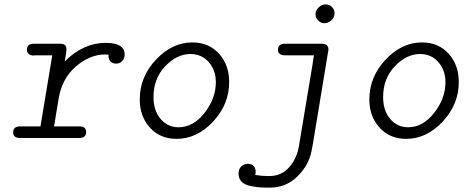

<svg xmlns="http://www.w3.org/2000/svg" viewBox="-20 -631 2140 878"><path d="M40 -26Q40 -53 73 -53H165L219 -378H138Q136 -377 133 -377Q120 -377 111.5 -384.5Q103 -392 103 -403Q103 -431 136 -431H254Q271 -431 277.5 -424.5Q284 -418 284 -404Q284 -394 276 -350Q361 -435 463 -435Q550 -435 550 -382Q550 -364 539 -352Q528 -340 511 -340Q496 -340 485.5 -350Q475 -360 476 -381Q474 -381 469 -381.5Q464 -382 461 -382Q391 -382 327 -327Q263 -272 248 -179Q241 -135 236 -106.5Q231 -78 229.5 -67Q228 -56 227 -53H343Q374 -53 374 -27Q374 0 342 0H70Q40 -1 40 -26Z M619 -176Q619 -279 693 -358Q767 -437 860 -437Q935 -437 981.5 -385.5Q1028 -334 1028 -256Q1028 -154 954.5 -75Q881 4 787 4Q712 4 665.5 -47.5Q619 -99 619 -176ZM682 -187Q682 -125 714.5 -87Q747 -49 796 -49Q864 -49 915.5 -115Q967 -181 967 -255Q967 -310 934.5 -347Q902 -384 851 -384Q789 -384 735.5 -328Q682 -272 682 -187Z M1423 -565Q1423 -584 1437.5 -597.5Q1452 -611 1469 -611Q1486 -611 1498 -599Q1510 -587 1510 -571Q1510 -552 1495.5 -538.5Q1481 -525 1464 -525Q1447 -525 1435 -537Q1423 -549 1423 -565ZM1149 154Q1149 164 1147 169Q1175 174 1204 174H1212Q1268 174 1303 133Q1338 92 1347 37L1409 -335Q1413 -366 1416 -378H1286Q1251 -378 1251 -403Q1251 -431 1284 -431H1450Q1482 -431 1482 -405Q1482 -400 1480 -392L1411 26Q1404 65 1401 75Q1385 134 1335 180.5Q1285 227 1213 227H1208Q1181 227 1163.5 225.5Q1146 224 1121.5 218.5Q1097 213 1084 199Q1071 185 1071 163Q1071 141 1084 129.5Q1097 118 1113 118Q1129 118 1139 127.5Q1149 137 1149 154Z M1669 -176Q1669 -279 1743 -358Q1817 -437 1910 -437Q1985 -437 2031.5 -385.5Q2078 -334 2078 -256Q2078 -154 2004.5 -75Q1931 4 1837 4Q1762 4 1715.5 -47.5Q1669 -99 1669 -176ZM1732 -187Q1732 -125 1764.5 -87Q1797 -49 1846 -49Q1914 -49 1965.5 -115Q2017 -181 2017 -255Q2017 -310 1984.5 -347Q1952 -384 1901 -384Q1839 -384 1785.5 -328Q1732 -272 1732 -187Z"/></svg>

Font: CMU Typewriter Text
Style: LightOblique
Weight: 200
Italic angle: -9.46001°
Version: Version 0.7.0